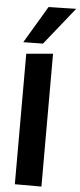

<svg xmlns="http://www.w3.org/2000/svg" viewBox="-65 -1041 448 1074"><g transform="rotate(5 159.0 -503.5)"><path d="M61.5 0Q61.5 -53.7 61.5 -103.8Q61.5 -154 61.5 -216V-493.4Q61.5 -554.6 61.5 -614.2Q61.5 -673.9 61.5 -732.9L210.8 -745.8Q210.8 -686.8 210.8 -624.6Q210.8 -562.3 210.8 -493.4V-216Q210.8 -154 210.8 -103.8Q210.8 -53.7 210.8 0ZM39.2 -795.7Q70.4 -848.1 101.4 -900.2Q132.5 -952.2 163 -1003.9L317.8 -1007.4Q289 -971.2 260.6 -935.7Q232.1 -900.3 204.5 -865.8Q177 -831.2 149.8 -797.4Z"/></g></svg>

Font: Commissioner Thin
Style: Regular
Weight: 100
Designer: Kostas Bartsokas
Foundry: Kostas Bartsokas
Version: Version 1.001;gftools[0.9.23]